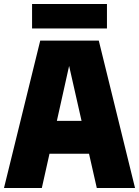

<svg xmlns="http://www.w3.org/2000/svg" viewBox="-24 -944 698 964"><path d="M-4 0 178 -740H472L654 0H462L423 -172H224.5L186 0ZM261.5 -337H385.5L323 -613ZM137 -801V-924H513V-801Z"/></svg>

Font: Encode Sans Cnd Black
Style: Regular
Weight: 900
Width: 3
Designer: Multiple Designers
Foundry: Impallari Type
Version: Version 3.002; ttfautohint (v1.8.3) -l 8 -r 50 -G 200 -x 14 